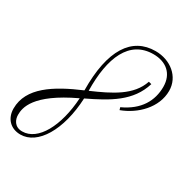

<svg xmlns="http://www.w3.org/2000/svg" viewBox="-271 -1026 1300 1335"><g transform="rotate(30 379.0 -358.5)"><path d="M579 -384 585 -364C707 -409 817 -518 817 -652C817 -766 718 -845 598 -845C409 -845 301 -685 305 -361C105 -276 -59 -174 -59 -6C-59 73 -8 128 72 128C210 128 319 -50 331 -311C496 -390 637 -468 686 -631L663 -637C619 -505 484 -439 332 -373C327 -638 404 -819 596 -819C697 -819 768 -762 768 -656C768 -545 714 -446 579 -384ZM72 103C9 103 -10 53 -10 17C-10 -40 7 -157 304 -297C290 -68 199 103 72 103Z"/></g></svg>

Font: Parisienne
Style: Regular
Weight: 400
Designer: Astigmatic (AOETI)
Foundry: Astigmatic (AOETI)
Version: Version 1.000